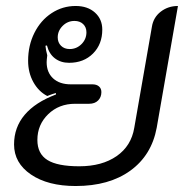

<svg xmlns="http://www.w3.org/2000/svg" viewBox="-20 -613 619 642"><path d="M27 -130Q27 -187 62.5 -229Q98 -271 167 -297V-302Q158 -300 138 -292Q109 -307 91.5 -338.5Q74 -370 74 -410Q74 -461 95 -503Q116 -545 152.5 -569Q189 -593 233 -593Q273 -593 297.5 -571Q322 -549 322 -514Q322 -465 291 -434Q260 -403 211 -403Q183 -403 163.5 -418Q144 -433 137 -461L132 -460Q133 -447 138 -428Q136 -412 136 -405Q136 -371 157.5 -351Q179 -331 217 -331H289Q303 -331 311 -324Q319 -317 319 -305Q319 -288 308 -277Q297 -266 278 -266H231Q177 -266 141 -231Q105 -196 105 -145Q105 -99 138.5 -78Q172 -57 245 -57Q321 -57 370 -91Q419 -125 429 -186L488 -524Q493 -555 517.5 -574Q542 -593 575 -593L504 -186Q487 -94 416 -42.5Q345 9 233 9Q140 9 83.5 -29.5Q27 -68 27 -130ZM269 -505Q269 -522 258 -532.5Q247 -543 229 -543Q206 -543 189.5 -526.5Q173 -510 173 -488Q173 -471 184 -460Q195 -449 213 -449Q236 -449 252.5 -465.5Q269 -482 269 -505Z"/></svg>

Font: K2D Light
Style: Italic
Weight: 300
Italic angle: -10°
Designer: Katatrad Aksorn Co.,Ltd.
Foundry: Cadson Demak Co.,Ltd.
Version: Version 1.000; ttfautohint (v1.6)